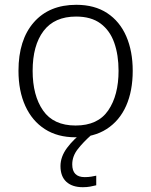

<svg xmlns="http://www.w3.org/2000/svg" viewBox="-20 -562 630 800"><path d="M533 -267Q533 -183 505.5 -121Q478 -59 424.5 -24.5Q371 10 294 10Q220 10 167 -24Q114 -58 85.5 -120.5Q57 -183 57 -267Q57 -396 121 -469Q185 -542 298 -542Q374 -542 426.5 -507.5Q479 -473 506 -411Q533 -349 533 -267ZM116 -267Q116 -164 159.5 -101.5Q203 -39 295 -39Q388 -39 431 -102Q474 -165 474 -267Q474 -333 456 -384Q438 -435 399 -464Q360 -493 297 -493Q207 -493 161.5 -433Q116 -373 116 -267ZM281 123Q281 176 333 176Q348 176 360 174Q372 172 381 170V210Q369 213 355.5 215.5Q342 218 325 218Q281 218 256.5 195.5Q232 173 232 130Q232 91 259.5 54Q287 17 328 -13L361 0Q327 30 304 59.5Q281 89 281 123Z"/></svg>

Font: Noto Sans Light
Style: Regular
Weight: 300
Designer: Monotype Design Team
Foundry: Monotype Imaging Inc.
Version: Version 2.007